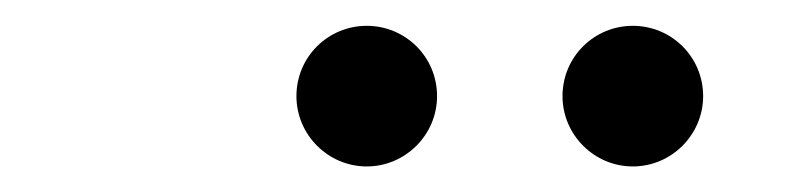

<svg xmlns="http://www.w3.org/2000/svg" viewBox="-20 -744 626 148"><path d="M262.7 -615.7C292.5 -615.7 316.9 -640.1 316.9 -669.9C316.9 -700.2 292.5 -724.1 262.7 -724.1C232.9 -724.1 208.5 -700.2 208.5 -669.9C208.5 -640.1 232.9 -615.7 262.7 -615.7ZM467.8 -615.7C497.6 -615.7 522 -640.1 522 -669.9C522 -700.2 497.6 -724.1 467.8 -724.1C438 -724.1 413.6 -700.2 413.6 -669.9C413.6 -640.1 438 -615.7 467.8 -615.7Z"/></svg>

Font: Cascadia Mono NF Light
Style: Italic
Weight: 300
Italic angle: -10°
Monospace: yes
Designer: Aaron Bell
Foundry: Saja Typeworks
Version: Version 2404.023